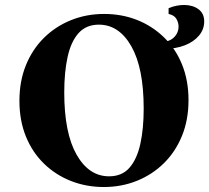

<svg xmlns="http://www.w3.org/2000/svg" viewBox="-20 -736 840 771"><path d="M398 -680Q469 -680 530 -656Q591 -632 638 -586.5Q685 -541 711 -477Q737 -413 737 -334Q737 -255 711 -191Q685 -127 638.5 -81Q592 -35 530 -10Q468 15 397 15Q327 15 265.5 -9Q204 -33 157 -78.5Q110 -124 84 -188Q58 -252 58 -331Q58 -410 84 -474Q110 -538 156.5 -584Q203 -630 265 -655Q327 -680 398 -680ZM418 -28Q470 -28 500 -62.5Q530 -97 543.5 -158Q557 -219 557 -300Q557 -463 507.5 -550Q458 -637 377 -637Q326 -637 295.5 -603Q265 -569 251.5 -507.5Q238 -446 238 -365Q238 -202 287.5 -115Q337 -28 418 -28ZM641 -540 608 -565Q655 -565 676 -583.5Q697 -602 697 -630Q697 -645 688.5 -660Q680 -675 657 -680V-703Q673 -710 689 -713Q705 -716 719 -716Q754 -716 777 -699Q800 -682 800 -650Q800 -618 779 -593Q758 -568 722 -554Q686 -540 641 -540Z"/></svg>

Font: Bona Nova
Style: Bold
Weight: 700
Designer: Mateusz Machalski
Foundry: Capitalics
Version: Version 4.001; ttfautohint (v1.8.3)